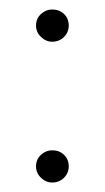

<svg xmlns="http://www.w3.org/2000/svg" viewBox="-20 -378 221 405"><path d="M90 -358Q105 -358 115 -348.5Q125 -339 125 -324Q125 -310 115 -300Q105 -290 90 -290Q77 -290 66.5 -300Q56 -310 56 -324Q56 -339 66.5 -348.5Q77 -358 90 -358ZM90 -61Q105 -61 115 -51.5Q125 -42 125 -27Q125 -13 115 -3Q105 7 90 7Q77 7 66.5 -3Q56 -13 56 -27Q56 -42 66.5 -51.5Q77 -61 90 -61Z"/></svg>

Font: Alexandria ExtraLight
Style: Regular
Weight: 250
Designer: Mohamed Gaber
Foundry: Kief Type Foundry
Version: Version 5.100